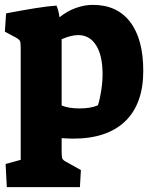

<svg xmlns="http://www.w3.org/2000/svg" viewBox="-25 -553 628 788"><path d="M-2 120 60 103V-356Q60 -378 57 -384.5Q54 -391 40 -399L-5 -423L0 -498Q5 -499 10 -500Q15 -501 21 -502Q68 -511 120.5 -519.5Q173 -528 207 -530Q216 -509 219 -482Q250 -507 285.5 -520Q321 -533 356 -533Q456 -533 509.5 -462.5Q563 -392 563 -262Q563 -127 489 -55.5Q415 16 275 16Q260 16 228 14V69Q228 91 231 98Q234 105 248 112L307 145L303 215H3ZM377 -121Q385 -146 390.5 -181.5Q396 -217 396 -248Q396 -325 369.5 -367Q343 -409 296 -409Q267 -409 228 -392V-120Q257 -108 301 -108Q348 -108 377 -121Z"/></svg>

Font: Suez One
Style: Regular
Weight: 400
Designer: Michal Sahar
Foundry: Hagilda
Version: Version 1.001